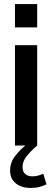

<svg xmlns="http://www.w3.org/2000/svg" viewBox="-20 -720 258 950"><path d="M54 0V-496.5H164V0ZM54 -584.5V-700H164V-584.5ZM105.5 0H164Q132.5 27 112 52.8Q91.5 78.5 91.5 106Q91.5 129 104.8 140.8Q118 152.5 139.5 152.5Q155 152.5 168 149Q181 145.5 194 139.5L210 192Q196.5 199 176.5 204.5Q156.5 210 130.5 210Q88 210 59 187.8Q30 165.5 30 124Q30 84.5 53.8 53.5Q77.5 22.5 105.5 0Z"/></svg>

Font: Cabin SemiCondensed SemiBold
Style: Regular
Weight: 600
Width: 4
Designer: Pablo Impallari
Foundry: Pablo Impallari. http://www.impallari.com Igino Marini. http://www.ikern.com
Version: Version 3.001